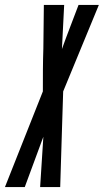

<svg xmlns="http://www.w3.org/2000/svg" viewBox="-63 -755 419 775"><path d="M99 0H180L188 -260C189 -302 191 -345 192 -386L336 -735H254C232 -676 208 -616 187 -557L196 -735H114L112 -560C110 -505 110 -441 110 -386L-43 0H37L112 -203Z"/></svg>

Font: League Gothic Condensed Italic
Style: Regular
Weight: 400
Width: 3
Designer: Tyler Finck
Foundry: The League of Moveable Type
Version: Version 1.001;PS 001.001;hotconv 1.0.56;makeotf.lib2.0.21325